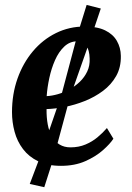

<svg xmlns="http://www.w3.org/2000/svg" viewBox="-20 -680 548 800"><path d="M452.5 -102Q439 -81 409.2 -54.5Q379.5 -28 335.5 -8.5Q291.5 11 234 11Q178 11 139 -8Q100 -27 75.8 -59Q51.5 -91 40.8 -131Q30 -171 30 -212.5Q30 -288 53 -352.8Q76 -417.5 117 -466.2Q158 -515 213.2 -542.2Q268.5 -569.5 333 -569.5Q385 -569.5 418 -553.5Q451 -537.5 467 -509.5Q483 -481.5 483.5 -447.5Q484.5 -399.5 464 -363.2Q443.5 -327 409 -301.2Q374.5 -275.5 333 -259Q291.5 -242.5 250 -234.5Q208.5 -226.5 174 -225.5Q173.5 -190.5 179 -161.2Q184.5 -132 196.8 -110.8Q209 -89.5 228.2 -77.8Q247.5 -66 273.5 -66Q308 -66 336 -77.8Q364 -89.5 386.2 -108Q408.5 -126.5 425.5 -146.5ZM303 -508Q271 -508 247.8 -486Q224.5 -464 209.2 -429.2Q194 -394.5 185.5 -355Q177 -315.5 174.5 -279.5Q196 -280.5 220.8 -287.5Q245.5 -294.5 269.2 -307.5Q293 -320.5 312.5 -339.2Q332 -358 343.5 -382.2Q355 -406.5 353.5 -436.5Q352.5 -472 339.5 -490Q326.5 -508 303 -508ZM164.5 100 104 86.5 147 -27 236 -284.5 303.5 -538.5 341 -659.5 400 -644.5 361.5 -530 271.5 -274.5 201.5 -15.5Z"/></svg>

Font: Merriweather 20pt
Style: Bold Italic
Weight: 700
Italic angle: -7.8°
Version: Version 2.101